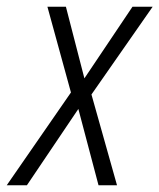

<svg xmlns="http://www.w3.org/2000/svg" viewBox="-62 -551 474 571"><path d="M-42 0H18L171 -227L231 0H286L210 -270L392 -531H332L189 -318L134 -531H79L149 -276Z"/></svg>

Font: Noto Sans Condensed Light
Style: Italic
Weight: 300
Width: 3
Italic angle: -12°
Designer: Monotype Design Team
Foundry: Monotype Imaging Inc.
Version: Version 2.013